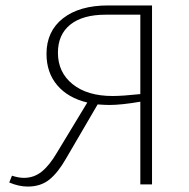

<svg xmlns="http://www.w3.org/2000/svg" viewBox="-20 -678 696 706"><path d="M539 -658V0H496V-304Q426 -292 382 -292Q367 -292 339 -294L224 -97Q194 -44 162 -18Q130 8 82 8Q49 8 14 -7L24 -32Q48 -24 68 -24Q105 -24 133.5 -47Q162 -70 189 -116L301 -301Q230 -318 190.5 -364.5Q151 -411 151 -480Q151 -563 211.5 -610.5Q272 -658 378 -658ZM496 -332V-624H369Q284 -624 238.5 -587.5Q193 -551 193 -484Q193 -412 247 -368.5Q301 -325 394 -325Q430 -325 496 -332Z"/></svg>

Font: Ysabeau Infant Light
Style: Regular
Weight: 300
Designer: Christian Thalmann (Catharsis Fonts)
Version: Version 0.003